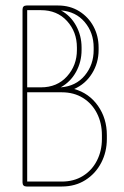

<svg xmlns="http://www.w3.org/2000/svg" viewBox="-20 -679 453 699"><path d="M77 0Q62 0 62 -15V-644Q62 -659 77 -659H191Q235 -659 268.5 -638Q302 -617 320.5 -582.5Q339 -548 339 -506V-497Q339 -450 315 -411.5Q291 -373 250 -355Q304 -340 336.5 -294Q369 -248 369 -187V-173Q369 -126 348.5 -86.5Q328 -47 291 -23.5Q254 0 205 0ZM129 -642H79V-361H129Q188 -361 224 -401Q260 -441 260 -497V-506Q260 -563 224 -602.5Q188 -642 129 -642ZM277 -497Q277 -454 257 -417.5Q237 -381 201 -361Q256 -365 288.5 -404Q321 -443 321 -497V-506Q321 -560 288.5 -598.5Q256 -637 202 -641Q237 -622 257 -585.5Q277 -549 277 -506ZM205 -18Q249 -18 282 -38.5Q315 -59 333 -94.5Q351 -130 351 -173V-187Q351 -231 333 -266.5Q315 -302 282 -322.5Q249 -343 205 -343H79V-18Z"/></svg>

Font: Libertine Sup Thin
Style: Regular
Weight: 100
Designer: Bastien Sozeau
Foundry: NBR — Bastien Sozeau
Version: Version 2.003; ttfautohint (v1.8.4.7-5d5b);gftools[0.9.33]